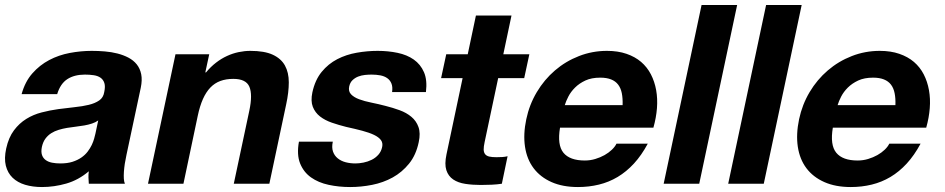

<svg xmlns="http://www.w3.org/2000/svg" viewBox="-36 -734 3776 767"><path d="M356.4 -252.9Q345.7 -245.1 331.5 -240.5Q317.4 -235.8 301 -232.9Q284.7 -230 267.1 -228Q249.5 -226.1 231.9 -223.1Q214.8 -220.2 198.5 -215.3Q182.1 -210.4 168.7 -201.9Q155.3 -193.4 145.5 -180.2Q135.7 -167 131.3 -147Q127.4 -127.4 131.8 -114.7Q136.2 -102.1 146.7 -94.5Q157.2 -86.9 172.4 -84Q187.5 -81.1 205.1 -81.1Q232.9 -81.1 253.4 -87.6Q273.9 -94.2 289.1 -104.7Q304.2 -115.2 314.2 -128.4Q324.2 -141.6 330.6 -155Q336.9 -168.5 340.1 -180.2Q343.3 -191.9 345.2 -200.2ZM50.3 -357.9Q64 -407.7 93.3 -440.9Q122.6 -474.1 160.6 -494.1Q198.7 -514.2 242.9 -522.5Q287.1 -530.8 330.6 -530.8Q356.4 -530.8 382.8 -528.6Q409.2 -526.4 433.1 -520.3Q457 -514.2 477.1 -503.7Q497.1 -493.2 510.3 -476.8Q523.4 -460.4 528.1 -437.5Q532.7 -414.6 526.4 -383.8L469.2 -115.2Q465.3 -97.7 462.6 -80.3Q460 -63 459 -47.9Q458 -32.7 458.7 -20.3Q459.5 -7.8 462.9 0H318.8Q317.9 -12.2 317.4 -24.7Q316.9 -37.1 318.8 -49.8Q277.3 -14.6 228.8 -0.7Q180.2 13.2 131.8 13.2Q94.7 13.2 64.5 4.2Q34.2 -4.9 14.4 -23.9Q-5.4 -43 -12.7 -72Q-20 -101.1 -11.2 -141.1Q-1.5 -185.1 19.8 -213.4Q41 -241.7 69.1 -259Q97.2 -276.4 130.4 -284.9Q163.6 -293.5 197 -298.1Q230.5 -302.7 262 -305.9Q293.5 -309.1 318.6 -315.2Q343.8 -321.3 360.4 -332.8Q377 -344.2 380.4 -366.2Q385.3 -388.7 380.9 -402.3Q376.5 -416 365.5 -423.6Q354.5 -431.2 338.1 -433.6Q321.8 -436 303.2 -436Q261.2 -436 233.2 -418Q205.1 -399.9 192.4 -357.9Z M799.8 -517.1 784.2 -444.8H787.1Q805.7 -467.3 826.9 -483.6Q848.1 -500 871.1 -510.5Q894 -521 917.7 -525.9Q941.4 -530.8 963.9 -530.8Q1020.5 -530.8 1053.7 -515.4Q1086.9 -500 1102.3 -472.2Q1117.7 -444.3 1117.7 -405Q1117.7 -365.7 1107.4 -317.9L1040 0H897.9L960 -292Q973.6 -356 960.2 -387.5Q946.8 -418.9 896 -418.9Q867.2 -418.9 844.5 -410.6Q821.8 -402.3 804.4 -384.3Q787.1 -366.2 774.7 -338.4Q762.2 -310.5 753.9 -271L696.8 0H555.2L665 -517.1Z M1293.5 -168Q1288.6 -145 1294.2 -128.7Q1299.8 -112.3 1313 -101.6Q1326.2 -90.8 1344.7 -85.9Q1363.3 -81.1 1383.8 -81.1Q1398.9 -81.1 1416 -84.5Q1433.1 -87.9 1448.5 -95.5Q1463.9 -103 1475.3 -115.7Q1486.8 -128.4 1490.7 -147Q1494.1 -163.1 1485.6 -174.6Q1477.1 -186 1458.3 -195.1Q1439.5 -204.1 1411.1 -211.7Q1382.8 -219.2 1346.7 -227.1Q1317.4 -234.4 1289.8 -243.9Q1262.2 -253.4 1242.4 -268.8Q1222.7 -284.2 1213.6 -307.4Q1204.6 -330.6 1211.9 -365.2Q1222.7 -414.6 1249 -446.8Q1275.4 -479 1311.3 -497.6Q1347.2 -516.1 1389.2 -523.4Q1431.2 -530.8 1472.7 -530.8Q1514.6 -530.8 1552.2 -522.9Q1589.8 -515.1 1616.9 -496.1Q1644 -477.1 1657.7 -445.6Q1671.4 -414.1 1665.5 -366.2H1530.3Q1533.2 -386.7 1527.8 -400.1Q1522.5 -413.6 1511.2 -421.6Q1500 -429.7 1483.6 -432.9Q1467.3 -436 1448.2 -436Q1436 -436 1421.9 -434.6Q1407.7 -433.1 1395 -428.2Q1382.3 -423.3 1372.3 -413.8Q1362.3 -404.3 1358.9 -388.2Q1355 -369.1 1366.5 -357.2Q1377.9 -345.2 1398.9 -337.4Q1419.9 -329.6 1447.8 -324Q1475.6 -318.4 1503.9 -311Q1533.2 -303.7 1560.5 -293.7Q1587.9 -283.7 1607.4 -267.3Q1627 -251 1635.7 -226.6Q1644.5 -202.1 1636.7 -166Q1626 -114.7 1598.1 -80.3Q1570.3 -45.9 1532.7 -25.1Q1495.1 -4.4 1450.9 4.4Q1406.7 13.2 1362.8 13.2Q1317.9 13.2 1276.9 4.4Q1235.8 -4.4 1206.3 -25.4Q1176.8 -46.4 1162.8 -81.3Q1148.9 -116.2 1158.2 -168Z M2078.6 -517.1 2058.1 -421.9H1954.1L1899.9 -166Q1896 -147.9 1896.2 -136.5Q1896.5 -125 1901.9 -118.2Q1907.2 -111.3 1918.2 -108.6Q1929.2 -106 1947.3 -106Q1959.5 -106 1970.7 -106.7Q1981.9 -107.4 1991.7 -109.9L1968.8 0Q1950.2 2.9 1928 3.9Q1905.8 4.9 1884.3 4.9Q1851.6 4.9 1822.8 0.5Q1793.9 -3.9 1774.4 -17.1Q1754.9 -30.3 1747.1 -54.2Q1739.3 -78.1 1747.6 -117.2L1812 -421.9H1726.1L1746.6 -517.1H1832.5L1865.2 -671.9H2007.3L1974.6 -517.1Z M2201.2 -224.1Q2189.5 -154.8 2214.8 -123.8Q2240.2 -92.8 2300.3 -92.8Q2321.8 -92.8 2342 -98.9Q2362.3 -105 2379.2 -114.5Q2396 -124 2408.4 -136Q2420.9 -147.9 2426.8 -160.2H2551.8Q2526.9 -113.8 2496.6 -80.8Q2466.3 -47.9 2431.4 -27.1Q2396.5 -6.3 2356.7 3.4Q2316.9 13.2 2272.9 13.2Q2211.9 13.2 2167.2 -6.6Q2122.6 -26.4 2095.7 -62Q2068.8 -97.7 2061.3 -147.7Q2053.7 -197.8 2066.4 -257.8Q2078.6 -315.9 2108.4 -366Q2138.2 -416 2180.9 -452.6Q2223.6 -489.3 2276.9 -510Q2330.1 -530.8 2388.7 -530.8Q2432.6 -530.8 2466.8 -519Q2501 -507.3 2525.1 -486.6Q2549.3 -465.8 2564.2 -437Q2579.1 -408.2 2585.2 -374Q2591.3 -339.8 2588.4 -301.8Q2585.4 -263.7 2574.2 -224.1ZM2451.2 -314Q2452.1 -341.3 2448 -361.8Q2443.8 -382.3 2433.3 -396Q2422.9 -409.7 2405.3 -416.7Q2387.7 -423.8 2361.8 -423.8Q2327.1 -423.8 2302.5 -412.4Q2277.8 -400.9 2261 -384Q2244.1 -367.2 2234.4 -348.1Q2224.6 -329.1 2220.2 -314Z M2908.7 -713.9 2757.3 0H2615.2L2766.6 -713.9Z M3166.5 -713.9 3015.1 0H2873L3024.4 -713.9Z M3291 -224.1Q3279.3 -154.8 3304.7 -123.8Q3330.1 -92.8 3390.1 -92.8Q3411.6 -92.8 3431.9 -98.9Q3452.1 -105 3469 -114.5Q3485.8 -124 3498.3 -136Q3510.7 -147.9 3516.6 -160.2H3641.6Q3616.7 -113.8 3586.4 -80.8Q3556.2 -47.9 3521.2 -27.1Q3486.3 -6.3 3446.5 3.4Q3406.7 13.2 3362.8 13.2Q3301.8 13.2 3257.1 -6.6Q3212.4 -26.4 3185.5 -62Q3158.7 -97.7 3151.1 -147.7Q3143.6 -197.8 3156.2 -257.8Q3168.5 -315.9 3198.2 -366Q3228 -416 3270.8 -452.6Q3313.5 -489.3 3366.7 -510Q3419.9 -530.8 3478.5 -530.8Q3522.5 -530.8 3556.6 -519Q3590.8 -507.3 3615 -486.6Q3639.2 -465.8 3654.1 -437Q3668.9 -408.2 3675 -374Q3681.2 -339.8 3678.2 -301.8Q3675.3 -263.7 3664.1 -224.1ZM3541 -314Q3542 -341.3 3537.8 -361.8Q3533.7 -382.3 3523.2 -396Q3512.7 -409.7 3495.1 -416.7Q3477.5 -423.8 3451.7 -423.8Q3417 -423.8 3392.3 -412.4Q3367.7 -400.9 3350.8 -384Q3334 -367.2 3324.2 -348.1Q3314.5 -329.1 3310.1 -314Z"/></svg>

Font: XB Khoramshahr
Style: Bold Italic
Weight: 700
Italic angle: -12°
Designer: Behnam
Foundry: Irmug
Version: Version 8.005 2009